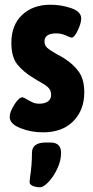

<svg xmlns="http://www.w3.org/2000/svg" viewBox="-20 -551 393 811"><path d="M21 -57Q21 -78 40.5 -109Q60 -140 75 -140Q79 -140 92.5 -132Q106 -124 118 -118.5Q130 -113 146 -113Q170 -113 183 -123Q196 -133 196 -150Q196 -170 183 -182Q170 -194 142 -209L122 -221Q79 -247 53.5 -278.5Q28 -310 28 -370Q28 -445 73.5 -488Q119 -531 193 -531Q239 -531 281 -516.5Q323 -502 323 -473Q323 -453 308.5 -422.5Q294 -392 282 -392Q279 -392 259 -401Q239 -410 218 -410Q168 -410 168 -376Q168 -359 180 -348.5Q192 -338 220 -322Q233 -316 252 -304Q291 -279 313.5 -247Q336 -215 336 -161Q336 -86 289.5 -39Q243 8 162 8Q110 8 65.5 -10Q21 -28 21 -57ZM105 218Q105 215 107 197Q115 146 115 95Q115 51 173 51H193Q238 51 238 95Q238 127 222.5 160.5Q207 194 185.5 217Q164 240 149 240Q133 240 119 234.5Q105 229 105 218Z"/></svg>

Font: Asap Condensed
Style: Bold
Weight: 700
Designer: Pablo Cosgaya
Foundry: Omnibus-Type
Version: Version 1.010; ttfautohint (v1.8)